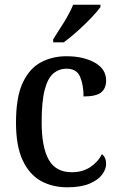

<svg xmlns="http://www.w3.org/2000/svg" viewBox="-20 -786 507 816"><path d="M266 10Q202 10 153 -17.5Q104 -45 76 -105.5Q48 -166 48 -265Q48 -373 76.5 -434Q105 -495 153.5 -521Q202 -547 262 -547Q334 -547 382.5 -520Q431 -493 431 -444Q431 -410 409.5 -393Q388 -376 335 -376Q335 -425 320.5 -459.5Q306 -494 263 -494Q231 -494 207 -474Q183 -454 170 -404.5Q157 -355 157 -266Q157 -161 187 -107.5Q217 -54 285 -54Q331 -54 364 -76Q397 -98 413 -131Q431 -117 431 -90Q431 -67 414 -44Q397 -21 360.5 -5.5Q324 10 266 10ZM206 -619Q227 -651 252 -691.5Q277 -732 291 -766H407V-756Q395 -739 368 -710.5Q341 -682 309 -653.5Q277 -625 251 -606H206Z"/></svg>

Font: Noto Serif Georgian SemiCondensed Medium
Style: Regular
Weight: 500
Width: 4
Designer: Monotype Design Team, Akaki Razmadze
Foundry: Google LLC
Version: Version 2.003; ttfautohint (v1.8.4.7-5d5b)